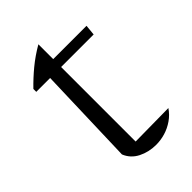

<svg xmlns="http://www.w3.org/2000/svg" viewBox="-177 -628 705 705"><g transform="rotate(-45 175.0 -275.5)"><path d="M160 -559V-482H333L329 -441H160V-54L332 -56Q318 -35 297 -20.5Q276 -6 252.5 1Q229 8 205 8Q167 8 135.5 -8Q104 -24 91 -56L103 -441H31V-456Q59 -485 90.5 -511Q122 -537 160 -559Z"/></g></svg>

Font: Piazzolla 24pt Light
Style: Regular
Weight: 300
Designer: Juan Pablo del Peral
Foundry: Huerta Tipografica
Version: Version 2.005